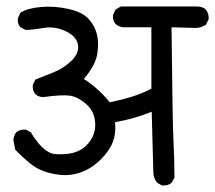

<svg xmlns="http://www.w3.org/2000/svg" viewBox="-20 -578 662 591"><path d="M479 -7 464 -15Q452 -30 452 -47L447 -234Q417 -222 390 -214.5Q363 -207 334 -202Q338 -171 328 -143Q318 -115 290.5 -87.5Q263 -60 230 -48Q197 -36 162.5 -40Q128 -44 100.5 -57Q73 -70 27 -117L21 -148Q23 -161 30 -171Q41 -180 59 -179L75 -171Q83 -156 98.5 -137Q114 -118 131.5 -109Q149 -100 188.5 -104.5Q228 -109 251.5 -136.5Q275 -164 273 -199.5Q271 -235 245.5 -257.5Q220 -280 195 -283.5Q170 -287 112 -279Q98 -280 89 -288Q79 -300 81 -317L89 -333Q119 -345 147.5 -356.5Q176 -368 200 -391Q224 -414 220 -440Q216 -466 182 -482Q148 -498 113.5 -492Q79 -486 59 -486L43 -494Q33 -505 35 -522L43 -539Q65 -553 106.5 -556.5Q148 -560 190.5 -550.5Q233 -541 252.5 -520Q272 -499 278.5 -471.5Q285 -444 279 -410Q273 -376 238 -335Q281 -308 318 -263Q356 -271 386.5 -280.5Q417 -290 446 -305V-494H358Q345 -496 336 -504Q326 -515 328 -532L336 -549L352 -558H587Q604 -558 614 -548Q624 -535 622 -518L614 -502Q599 -492 582 -492L508 -494Q511 -201 514 -144.5Q517 -88 517 -31L508 -15Q497 -6 479 -7Z"/></svg>

Font: NaniFont Regular
Style: Regular
Weight: 400
Designer: Nanigashitei
Version: Version 1.036